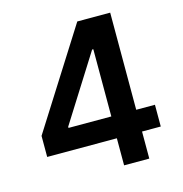

<svg xmlns="http://www.w3.org/2000/svg" viewBox="-107 -825 880 924"><g transform="rotate(-15 333.0 -363.5)"><path d="M51.3 -134.8V-239.7L359.9 -727.1H523.9V-243.2H617.2V-134.8H523.9V0H398.4V-134.8ZM399.9 -243.2V-578.1H394L186.5 -249V-243.2Z"/></g></svg>

Font: Interop SemBd
Style: Regular
Weight: 600
Designer: Rasmus Andersson, Google, Jang Haemin
Foundry: jhaemin
Version: Version 1.007